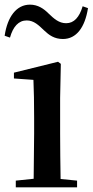

<svg xmlns="http://www.w3.org/2000/svg" viewBox="-27 -807 399 827"><path d="M-7 -653 16 -645C29 -692 53 -719 88 -719C119 -719 140 -698 163 -676C184 -656 207 -639 244 -639C302 -639 339 -689 352 -772L329 -780C315 -733 292 -707 258 -707C227 -707 206 -726 182 -749C162 -769 137 -787 102 -787C44 -787 5 -735 -7 -653ZM117 0H305V-29L234 -36C233 -93 232 -177 232 -232V-385L235 -532L223 -541L33 -494V-469L117 -463C119 -414 120 -367 120 -300V-232L118 -37L41 -29V0Z"/></svg>

Font: Noto Serif SC SemiBold
Style: Regular
Weight: 600
Designer: Ryoko NISHIZUKA 西塚涼子 (kana & ideographs); Frank Grießhammer (Latin, Greek & Cyrillic); Wenlong ZHANG 张文龙 (bopomofo); San
Foundry: Adobe
Version: Version 2.001;hotconv 1.1.0;makeotfexe 2.6.0